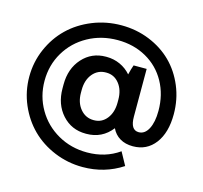

<svg xmlns="http://www.w3.org/2000/svg" viewBox="-124 -850 1246 1179"><g transform="rotate(15 498.5 -260.5)"><path d="M499 190.9Q404.3 190.9 319.1 155.5Q233.9 120.1 172.9 59.6Q111.8 -1 75.9 -84.7Q40 -168.5 40 -261.2Q40 -354.5 76.4 -438Q112.8 -521.5 174.8 -581.5Q236.8 -641.6 323.5 -676.8Q410.2 -711.9 506.8 -711.9Q601.6 -711.9 685.3 -678Q769 -644 828.6 -585Q888.2 -525.9 922.6 -443.4Q957 -360.8 957 -267.1Q957 -149.4 904.8 -80.8Q852.5 -12.2 764.2 -12.2Q716.3 -12.2 681.9 -32.7Q647.5 -53.2 629.9 -90.8Q568.4 -12.2 469.2 -12.2H464.8Q374 -12.2 314.9 -77.6Q255.9 -143.1 255.9 -244.1V-269Q255.9 -370.1 314.7 -435.5Q373.5 -501 463.9 -501H467.8Q513.7 -501 554 -482.7Q594.2 -464.4 623 -431.2Q631.8 -468.3 641.1 -493.2H724.1V-189.9Q724.1 -105 776.9 -105Q815.4 -105 838.1 -147.9Q860.8 -190.9 860.8 -263.2Q860.8 -365.2 815.9 -446.3Q771 -527.3 690.2 -572.8Q609.4 -618.2 507.8 -618.2Q404.3 -618.2 319.3 -571.3Q234.4 -524.4 185.8 -442.6Q137.2 -360.8 137.2 -261.2Q137.2 -162.6 185.1 -80.3Q232.9 2 316.7 49.6Q400.4 97.2 502 97.2Q618.2 97.2 706.1 35.2L751 117.2Q638.7 190.9 499 190.9ZM490.2 -105H492.2Q542 -105 573.5 -144.8Q605 -184.6 605 -247.1V-265.1Q605 -327.6 573.2 -367.4Q541.5 -407.2 491.2 -407.2H488.8Q437.5 -407.2 404.8 -367.7Q372.1 -328.1 372.1 -265.1V-247.1Q372.1 -185.1 405.5 -145Q439 -105 490.2 -105Z"/></g></svg>

Font: Fixel Text SemiBold
Style: Regular
Weight: 600
Width: 4
Designer: AlfaBravo + MacPaw
Foundry: Kyrylo Tkachov, Marchela Mozhyna, Serhii Makarenko, Maria Weinstein, Zakhar Kryvoshyya
Version: Version 1.211